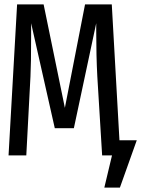

<svg xmlns="http://www.w3.org/2000/svg" viewBox="-20 -709 644 876"><path d="M604 -69 527 147H456L491 0H446L424 -360Q419 -453 419 -571V-603L317 -124H230L122 -603V-545Q122 -417 119 -360L100 0H19L58 -689H179L276 -217L368 -689H490L525 -69Z"/></svg>

Font: FiraDG Mono
Style: Regular
Weight: 400
Designer: Carrois Corporate & Edenspiekermann AG
Foundry: Carrois Corporate GbR & Edenspiekermann AG
Version: Version 3.206